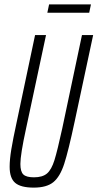

<svg xmlns="http://www.w3.org/2000/svg" viewBox="-20 -848 445 876"><path d="M24 -87Q24 -120 31.5 -166Q39 -212 57 -295L140 -688H190L99 -262Q73 -143 73 -100Q73 -65 86.5 -52Q100 -39 135 -39Q174 -39 194.5 -56.5Q215 -74 228.5 -117.5Q242 -161 264 -262L354 -688H405L321 -295Q292 -159 273 -100.5Q254 -42 223.5 -17Q193 8 134 8Q75 8 49.5 -13.5Q24 -35 24 -87ZM196 -790 204 -828H395L387 -790Z"/></svg>

Font: Saira Ultra Condensed Light
Style: Italic
Weight: 300
Width: 1
Italic angle: -12°
Designer: Hector Gatti with collaboration of the Omnibus-Type team
Foundry: Omnibus-Type
Version: Version 1.001; ttfautohint (v1.8)